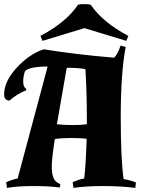

<svg xmlns="http://www.w3.org/2000/svg" viewBox="-21 -906 718 935"><path d="M591 -677Q567 -550 567 -339.5Q567 -129 581 -34Q620 -27 641 -17L638 9Q566 0 481.5 0Q397 0 337 9L333 -18Q355 -30 389 -37Q397 -101 401 -230Q374 -234 326.5 -234Q279 -234 246 -229Q231 -132 231 -96Q231 -60 239.5 -39.5Q248 -19 273 -9L270 7Q216 0 141.5 0Q67 0 13 9L9 -18Q29 -29 65 -37L211 -582Q123 -582 101 -560Q92 -535 92 -508.5Q92 -482 107 -473L106 -466Q59 -447 25 -416Q-1 -418 -1 -445Q-1 -510 60.5 -576.5Q122 -643 192 -666Q345 -641 535 -625Q554 -645 566 -684ZM402 -326Q402 -460 395 -567L392 -570Q357 -576 304 -576L256 -301Q292 -297 333.5 -297Q375 -297 402 -301ZM359 -883Q369 -886 389.5 -886Q410 -886 421 -883Q478 -798 604 -731L594 -707L390 -769L186 -707L176 -731Q302 -798 359 -883Z"/></svg>

Font: Almendra SC
Style: Bold
Weight: 700
Designer: Ana Sanfelippo
Foundry: Ana Sanfelippo
Version: Version 1.003